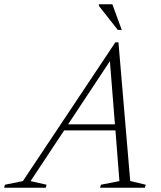

<svg xmlns="http://www.w3.org/2000/svg" viewBox="-82 -878 752 898"><path d="M527 -31.5 599.5 -14 595.5 0H386L390 -14L476.5 -31L458 -268H218L61 -31L136 -14L132 0H-62.5L-59 -14L25 -31L457.5 -680H472ZM236.5 -296.5H455.5L432 -592ZM487.5 -738H469L380.5 -850.5V-858H443.5Z"/></svg>

Font: Newsreader 16pt Light
Style: Italic
Weight: 300
Italic angle: -17°
Designer: Hugues Gentile
Foundry: Production Type
Version: Version 1.003; ttfautohint (v1.8.3)